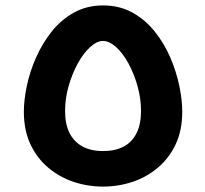

<svg xmlns="http://www.w3.org/2000/svg" viewBox="-20 -684 755 708"><path d="M360 4Q303 4 251 -13.5Q199 -31 157.5 -66Q116 -101 92 -152.5Q68 -204 68 -272Q68 -315 79 -367.5Q90 -420 113 -472Q136 -524 170.5 -567.5Q205 -611 252.5 -637.5Q300 -664 360 -664Q420 -664 467.5 -638Q515 -612 550 -568.5Q585 -525 607.5 -473Q630 -421 641 -368.5Q652 -316 652 -272Q652 -204 628 -152.5Q604 -101 562.5 -66Q521 -31 469 -13.5Q417 4 360 4ZM360 -127Q405 -127 436 -143.5Q467 -160 483.5 -193Q500 -226 500 -275Q500 -321 487 -367Q474 -413 453.5 -450.5Q433 -488 408 -510.5Q383 -533 360 -533Q337 -533 312 -510Q287 -487 266.5 -449.5Q246 -412 233 -366.5Q220 -321 220 -275Q220 -226 236.5 -193.5Q253 -161 284 -144Q315 -127 360 -127Z"/></svg>

Font: Cairo Play ExtraBold
Style: Regular
Weight: 800
Version: Version 3.119